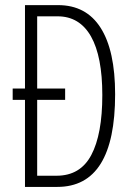

<svg xmlns="http://www.w3.org/2000/svg" viewBox="-20 -734 526 754"><path d="M381.8 -360.8Q381.8 -512.2 337.4 -590.8Q292.5 -669.9 206.1 -669.9H126V-386.2H235.8V-341.8H126V-43.9H202.1Q295.4 -43.9 338.4 -125Q381.8 -206.5 381.8 -360.8ZM432.1 -363.8Q432.1 0 205.1 0H78.1V-341.8H29.8V-386.2H78.1V-713.9H208Q318.4 -713.9 375 -625Q432.1 -535.6 432.1 -363.8Z"/></svg>

Font: Germano
Style: Regular
Weight: 300
Width: 3
Foundry: Ascender Corporation
Version: Version 1.10; ttfautohint (v1.5)